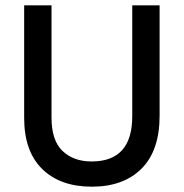

<svg xmlns="http://www.w3.org/2000/svg" viewBox="-20 -694 692 723"><path d="M581 -258Q581 -127 513 -59Q445 9 326 9Q207 9 139 -57.5Q71 -124 71 -250V-674H174V-251Q174 -165 215.5 -125.5Q257 -86 325 -86Q478 -86 478 -256V-674H581Z"/></svg>

Font: Hind Colombo Medium
Style: Regular
Weight: 500
Designer: Jyotish Sonowal, Aditi Pimprikar
Foundry: Indian Type Foundry
Version: Version 1.000;PS 1.0;hotconv 1.0.86;makeotf.lib2.5.63406; tt